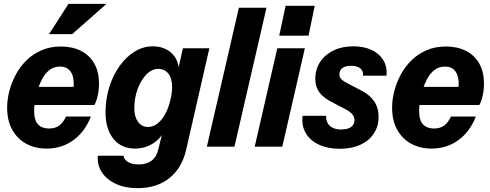

<svg xmlns="http://www.w3.org/2000/svg" viewBox="-20 -760 2539 995"><path d="M222 10Q162 10 116 -15Q70 -40 43.5 -87.5Q17 -135 17 -202Q17 -244 28.5 -288.5Q40 -333 62.5 -374.5Q85 -416 118.5 -448.5Q152 -481 196.5 -500Q241 -519 296 -519Q354 -519 398.5 -497Q443 -475 468 -432Q493 -389 493 -326Q493 -294 486.5 -264.5Q480 -235 469 -216H102L122 -310H387L355 -275Q361 -296 362 -320Q363 -344 357 -365.5Q351 -387 335 -401Q319 -415 291 -415Q260 -415 237.5 -398Q215 -381 200 -353.5Q185 -326 175 -295Q165 -264 161 -235Q157 -206 157 -185Q157 -136 177.5 -115Q198 -94 234 -94Q266 -94 287 -109.5Q308 -125 322 -156H451Q420 -77 360 -33.5Q300 10 222 10ZM354 -583H234L335 -740H532Z M692 215Q627 215 579.5 192.5Q532 170 507.5 132Q483 94 487 47H620Q622 65 641.5 78.5Q661 92 701 92Q739 92 765 73Q791 54 800 15L827 -94L835 -89Q814 -42 772 -16Q730 10 679 10Q609 10 568 -40.5Q527 -91 527 -178Q527 -246 546 -307.5Q565 -369 599 -417Q633 -465 677.5 -492.5Q722 -520 773 -520Q813 -520 844 -503Q875 -486 892 -455.5Q909 -425 905 -384L900 -387L928 -510H1065L945 15Q923 111 858 163Q793 215 692 215ZM747 -102Q771 -102 791 -116Q811 -130 826 -152.5Q841 -175 851 -202Q861 -229 866.5 -256.5Q872 -284 872 -307Q872 -354 852.5 -378.5Q833 -403 801 -403Q766 -403 737.5 -373Q709 -343 692.5 -296.5Q676 -250 676 -199Q676 -155 695.5 -128.5Q715 -102 747 -102Z M1052 0 1218 -720H1361L1195 0Z M1300 0 1417 -510H1560L1443 0ZM1427 -575 1460 -730H1611L1579 -575Z M1741 11Q1679 11 1633.5 -10Q1588 -31 1565 -69.5Q1542 -108 1548 -160H1670Q1669 -140 1677 -124Q1685 -108 1703 -98.5Q1721 -89 1748 -89Q1782 -89 1799.5 -102Q1817 -115 1817 -137Q1817 -154 1806.5 -167Q1796 -180 1774 -192L1715 -223Q1660 -249 1637 -279Q1614 -309 1614 -351Q1614 -401 1639 -439Q1664 -477 1708.5 -498.5Q1753 -520 1811 -520Q1865 -520 1905 -501.5Q1945 -483 1966 -449Q1987 -415 1983 -368H1861Q1863 -383 1856.5 -394.5Q1850 -406 1836 -412.5Q1822 -419 1799 -419Q1770 -419 1754.5 -407.5Q1739 -396 1739 -375Q1739 -360 1749 -349.5Q1759 -339 1785 -326L1852 -291Q1896 -269 1919 -235Q1942 -201 1942 -155Q1942 -105 1917 -67.5Q1892 -30 1847 -9.5Q1802 11 1741 11Z M2217 10Q2157 10 2111 -15Q2065 -40 2038.5 -87.5Q2012 -135 2012 -202Q2012 -244 2023.5 -288.5Q2035 -333 2057.5 -374.5Q2080 -416 2113.5 -448.5Q2147 -481 2191.5 -500Q2236 -519 2291 -519Q2349 -519 2393.5 -497Q2438 -475 2463 -432Q2488 -389 2488 -326Q2488 -294 2481.5 -264.5Q2475 -235 2464 -216H2097L2117 -310H2382L2350 -275Q2356 -296 2357 -320Q2358 -344 2352 -365.5Q2346 -387 2330 -401Q2314 -415 2286 -415Q2255 -415 2232.5 -398Q2210 -381 2195 -353.5Q2180 -326 2170 -295Q2160 -264 2156 -235Q2152 -206 2152 -185Q2152 -136 2172.5 -115Q2193 -94 2229 -94Q2261 -94 2282 -109.5Q2303 -125 2317 -156H2446Q2415 -77 2355 -33.5Q2295 10 2217 10Z"/></svg>

Font: Instrument Sans SemiCondensed
Style: Bold Italic
Weight: 700
Width: 4
Italic angle: -13°
Designer: Rodrigo Fuenzalida
Foundry: fragTYPE
Version: Version 1.000;gftools[0.9.28]